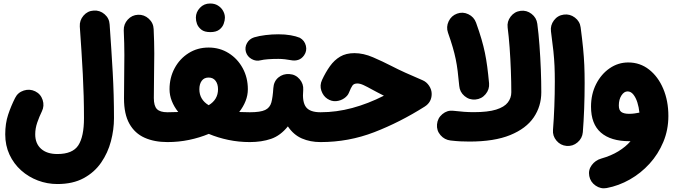

<svg xmlns="http://www.w3.org/2000/svg" viewBox="-20 -734 3776 1075"><path d="M9.3 18.1Q9.3 -43 25.6 -92Q42 -141.1 64.5 -185.5Q79.6 -216.3 113 -227.1Q146.5 -237.8 177.2 -222.7Q208 -207.5 218.8 -174.3Q229.5 -141.1 214.4 -110.4Q200.2 -81.5 188.7 -48.3Q177.2 -15.1 177.2 18.1Q177.2 69.8 210 99.1Q242.7 128.4 301.3 128.4Q386.7 128.4 418.5 79.6Q450.2 30.8 450.2 -72.3Q450.2 -196.3 443.6 -319.6Q437 -442.9 426.8 -585.4Q424.8 -620.1 447.5 -646.5Q470.2 -672.9 504.4 -674.8Q539.1 -677.2 565.4 -654.5Q591.8 -631.8 593.8 -597.2Q604 -454.6 611.1 -328.4Q618.2 -202.1 618.2 -72.3Q618.2 -8.3 601.1 56.6Q584 121.6 546.6 176Q509.3 230.5 448.7 263.4Q388.2 296.4 301.3 296.4Q244.6 296.4 192.1 276.6Q139.6 256.8 98.4 220Q57.1 183.1 33.2 131.8Q9.3 80.6 9.3 18.1Z M674.3 -182.6Q674.3 -248.5 675.3 -306.4Q676.3 -364.3 676.3 -426Q676.3 -487.8 672.9 -564Q671.9 -598.6 695.3 -624.3Q718.8 -649.9 752.9 -651.4Q787.1 -652.8 813 -629.2Q838.9 -605.5 840.3 -570.8Q843.8 -496.1 843.8 -433.8Q843.8 -371.6 842.5 -312Q841.3 -252.4 841.3 -185.1Q841.3 -141.1 858.6 -123.3Q876 -105.5 917.5 -105.5H918Q952.6 -105.5 976.8 -81.1Q1001 -56.6 1001 -22Q1001 12.2 976.8 36.9Q952.6 61.5 918 61.5H917.5Q844.2 61.5 789.6 37.1Q734.9 12.7 704.6 -41Q674.3 -94.7 674.3 -182.6Z M834.5 -22Q834.5 -56.6 859.1 -81.1Q883.8 -105.5 918 -105.5Q950.2 -105.5 978 -106.9Q954.6 -136.2 941.9 -168.5Q929.2 -200.7 929.2 -234.4Q929.2 -299.3 957.8 -352.3Q986.3 -405.3 1035.9 -436.5Q1085.4 -467.8 1147.9 -467.8Q1210.4 -467.8 1260.3 -436.5Q1310.1 -405.3 1338.9 -352.3Q1367.7 -299.3 1367.7 -234.4Q1367.7 -200.7 1355 -168.5Q1342.3 -136.2 1319.3 -106.9Q1346.7 -105.5 1378.4 -105.5H1378.9Q1413.6 -105.5 1437.7 -81.1Q1461.9 -56.6 1461.9 -22Q1461.9 12.2 1437.7 36.9Q1413.6 61.5 1378.9 61.5H1378.4Q1316.9 61.5 1258.5 49.3Q1200.2 37.1 1148.9 15.6Q1097.2 37.1 1038.6 49.3Q980 61.5 918 61.5Q883.8 61.5 859.1 36.9Q834.5 12.2 834.5 -22ZM1096.2 -234.4Q1096.2 -176.3 1148.4 -145Q1200.7 -176.3 1200.7 -234.4Q1200.7 -263.2 1187 -281.5Q1173.3 -299.8 1147.9 -299.8Q1122.6 -299.8 1109.4 -281.5Q1096.2 -263.2 1096.2 -234.4ZM1076.7 -635.3Q1076.7 -666 1099.4 -690.2Q1122.1 -714.4 1156.2 -714.4Q1181.6 -714.4 1199.2 -703.6Q1216.8 -692.9 1226.6 -677.2Q1239.3 -657.2 1239.3 -635.3Q1239.3 -619.6 1232.4 -600.6Q1225.6 -581.5 1207.8 -567.9Q1189.9 -554.2 1157.7 -554.2Q1124.5 -554.2 1107.2 -568.1Q1089.8 -582 1083 -600.1Q1076.7 -617.2 1076.7 -635.3Z M1294.9 -22Q1294.9 -56.6 1319.8 -81.1Q1344.7 -105.5 1378.9 -105.5Q1438 -105.5 1464.6 -118.2Q1491.2 -130.9 1499.3 -160.4Q1507.3 -189.9 1510.3 -240.2Q1512.7 -278.8 1538.8 -300.3Q1564.9 -321.8 1600.1 -319.3Q1634.8 -317.4 1657.5 -290.8Q1680.2 -264.2 1677.7 -230.5Q1671.4 -163.1 1693.4 -134.3Q1715.3 -105.5 1774.4 -105.5H1774.9Q1809.6 -105.5 1833.7 -81.1Q1857.9 -56.6 1857.9 -22Q1857.9 12.2 1833.7 36.9Q1809.6 61.5 1774.9 61.5H1774.4Q1717.3 61.5 1670.4 41.3Q1623.5 21 1591.8 -26.4Q1550.3 25.4 1497.6 43.5Q1444.8 61.5 1378.9 61.5Q1344.7 61.5 1319.8 36.9Q1294.9 12.2 1294.9 -22ZM1356.9 -442.9Q1349.6 -468.8 1362.8 -492.4Q1376 -516.1 1402.8 -524.9Q1430.7 -533.2 1466.8 -537.6Q1502.9 -542 1538.6 -542Q1576.7 -542 1607.2 -536.6Q1637.7 -531.2 1658.7 -522.5Q1685.5 -507.3 1692.6 -478Q1699.7 -448.7 1682.6 -424.3Q1668.9 -404.8 1649.7 -398.7Q1630.4 -392.6 1609.4 -397Q1595.2 -399.9 1575.4 -402.1Q1555.7 -404.3 1538.6 -404.3Q1505.9 -404.3 1480.5 -402.3Q1455.1 -400.4 1439.5 -396.5Q1413.6 -389.6 1389.2 -403.3Q1364.7 -417 1356.9 -442.9Z M1964.4 -436.5Q2014.6 -436.5 2068.4 -413.3Q2122.1 -390.1 2172.4 -364.3Q2206.1 -346.7 2249.3 -327.1Q2292.5 -307.6 2346.2 -284.7Q2368.2 -275.4 2382.6 -253.7Q2397 -231.9 2397 -208Q2397 -162.1 2357.9 -137.2Q2218.8 -49.3 2075.4 6.1Q1932.1 61.5 1774.9 61.5Q1740.2 61.5 1715.6 36.4Q1690.9 11.2 1690.9 -22Q1690.9 -55.2 1715.6 -80.3Q1740.2 -105.5 1774.9 -105.5Q1863.8 -105.5 1952.4 -129.4Q2041 -153.3 2129.4 -198.2Q2112.8 -206.5 2095.9 -215.3Q2079.1 -224.1 2062 -233.4Q2036.6 -247.6 2016.4 -257.1Q1996.1 -266.6 1981 -266.6Q1961.9 -266.6 1953.6 -255.4Q1945.3 -244.1 1933.6 -214.8Q1926.8 -197.3 1907 -183.6Q1887.2 -169.9 1861.8 -167.7Q1836.4 -165.5 1812.5 -181.2Q1789.6 -196.3 1779.3 -226.1Q1769 -255.9 1783.2 -286.6Q1803.2 -329.6 1827.4 -363.5Q1851.6 -397.5 1884.5 -417Q1917.5 -436.5 1964.4 -436.5Z M2426.8 -37.6Q2429.7 -72.3 2456.8 -95Q2483.9 -117.7 2517.6 -113.8Q2552.7 -109.9 2579.1 -107.9Q2605.5 -106 2632.3 -106Q2711.9 -106 2757.8 -120.4Q2803.7 -134.8 2823.2 -160.2Q2842.8 -185.5 2842.8 -217.3Q2842.8 -273.4 2840.3 -339.1Q2837.9 -404.8 2833.3 -468Q2828.6 -531.2 2822.3 -579.6Q2817.9 -613.3 2839.1 -641.1Q2860.4 -668.9 2894.5 -673.3Q2928.7 -677.7 2956.3 -656.2Q2983.9 -634.8 2988.3 -601.1Q2995.6 -546.4 3000.5 -479.7Q3005.4 -413.1 3008.1 -345Q3010.7 -276.9 3010.7 -217.3Q3010.7 -139.2 2968.3 -76.7Q2925.8 -14.2 2836.7 22.2Q2747.6 58.6 2608.4 58.6Q2581.5 58.6 2557.6 57.4Q2533.7 56.2 2502.9 52.7Q2468.8 48.8 2446.3 22.7Q2423.8 -3.4 2426.8 -37.6ZM2488.3 -550.8Q2477.1 -583 2491.9 -614.5Q2506.8 -646 2539.1 -657.7Q2571.3 -669.4 2602.5 -654.3Q2633.8 -639.2 2645.5 -606.9Q2664.1 -555.2 2675.8 -514.9Q2687.5 -474.6 2695.1 -438Q2702.6 -401.4 2708 -360.8Q2713.4 -320.3 2718.3 -267.6Q2721.2 -233.4 2698.7 -206.5Q2676.3 -179.7 2641.6 -176.8Q2607.4 -173.8 2580.8 -196.3Q2554.2 -218.8 2551.3 -252.9Q2546.9 -299.8 2542.5 -335.4Q2538.1 -371.1 2531.5 -403.1Q2524.9 -435.1 2514.6 -470.2Q2504.4 -505.4 2488.3 -550.8Z M3064.9 -558.1Q3060.5 -592.3 3081.5 -620.1Q3102.5 -647.9 3136.7 -652.3Q3170.9 -656.7 3198.7 -635.7Q3226.6 -614.7 3231 -580.6Q3239.7 -514.6 3244.6 -464.8Q3249.5 -415 3251.5 -369.1Q3253.4 -323.2 3253.4 -268.6Q3253.4 -196.3 3250.7 -125Q3248 -53.7 3243.2 6.3Q3240.2 40.5 3213.6 63.2Q3187 85.9 3152.3 83Q3118.2 80.1 3095.7 53.5Q3073.2 26.9 3076.2 -7.3Q3081.1 -67.9 3083.7 -137.9Q3086.4 -208 3086.4 -277.3Q3086.4 -325.2 3084.7 -364.3Q3083 -403.3 3078.4 -448.2Q3073.7 -493.2 3064.9 -558.1Z M3497.6 -384.3Q3563.5 -384.3 3614 -344.7Q3664.6 -305.2 3693.4 -237.3Q3722.2 -169.4 3722.2 -84.5Q3722.2 -6.8 3693.8 61Q3665.5 128.9 3616.9 182.4Q3568.4 235.8 3506.3 271Q3444.3 306.2 3377 318.8Q3343.8 325.2 3314.7 305.2Q3285.6 285.2 3279.3 251.5Q3272.9 217.8 3293.2 190.4Q3313.5 163.1 3346.2 153.8Q3401.4 138.2 3442.4 113Q3483.4 87.9 3510.3 56.6Q3507.3 56.6 3504.4 56.6Q3399.9 56.6 3344.5 8.5Q3289.1 -39.6 3289.1 -136.7Q3289.1 -207 3317.6 -263.2Q3346.2 -319.3 3393.6 -351.8Q3440.9 -384.3 3497.6 -384.3ZM3444.8 -143.6Q3444.8 -116.7 3459.2 -106.7Q3473.6 -96.7 3502.9 -96.7Q3519 -96.7 3533.4 -98.9Q3547.9 -101.1 3560.1 -103.5Q3557.1 -133.3 3548.6 -160.4Q3540 -187.5 3526.1 -204.8Q3512.2 -222.2 3493.7 -222.2Q3474.1 -222.2 3459.5 -199.7Q3444.8 -177.2 3444.8 -143.6Z"/></svg>

Font: Mikhak-DS2-FD Black
Style: Regular
Weight: 900
Designer: Amin Abedi
Version: Version 3.2